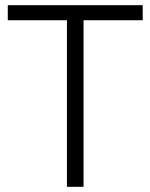

<svg xmlns="http://www.w3.org/2000/svg" viewBox="-20 -720 580 740"><path d="M238 0V-642H10V-700H530V-642H302V0Z"/></svg>

Font: Figtree Light Light
Style: Regular
Weight: 300
Version: Version 2.001;gftools[0.9.30]